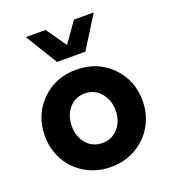

<svg xmlns="http://www.w3.org/2000/svg" viewBox="-138 -852 859 965"><g transform="rotate(-20 291.5 -370.0)"><path d="M215.8 -579.1 110.8 -750H216.8L292 -642.1L368.2 -750H474.1L367.2 -579.1ZM30.8 -250Q30.8 -360.4 105 -435.1Q179.2 -509.8 292 -509.8Q404.3 -509.8 478.8 -435.1Q553.2 -360.4 553.2 -250Q553.2 -178.2 519.8 -118.9Q486.3 -59.6 426.3 -24.9Q366.2 9.8 292 9.8Q217.8 9.8 157.5 -24.9Q97.2 -59.6 64 -118.9Q30.8 -178.2 30.8 -250ZM292 -118.2Q343.3 -118.2 376.2 -156Q409.2 -193.8 409.2 -250Q409.2 -306.2 376.2 -344.5Q343.3 -382.8 292 -382.8Q239.7 -382.8 207.3 -344.7Q174.8 -306.6 174.8 -250Q174.8 -193.4 207.3 -155.8Q239.7 -118.2 292 -118.2Z"/></g></svg>

Font: Orkney
Style: Bold
Weight: 700
Designer: Samuel Oakes and Alfredo Marco Pradil
Foundry: Alfredo Marco Pradil
Version: 1.0